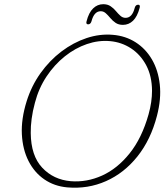

<svg xmlns="http://www.w3.org/2000/svg" viewBox="-20 -879 801 915"><path d="M518 -713Q578.5 -708 626.2 -677.5Q674 -647 704 -595.8Q734 -544.5 741.5 -476.2Q749 -408 728 -327Q698.5 -213 635 -133.5Q571.5 -54 485.2 -15.8Q399 22.5 300.5 14Q239 8.5 191.5 -24Q144 -56.5 116 -111.5Q88 -166.5 84.2 -239Q80.5 -311.5 107 -396.5Q130 -470 173.2 -530.5Q216.5 -591 273 -633.8Q329.5 -676.5 392.5 -697.5Q455.5 -718.5 518 -713ZM317.5 -15.5Q393.5 -9.5 466.2 -42.2Q539 -75 597.5 -147.8Q656 -220.5 688 -334Q696.5 -364.5 700.5 -392.5Q704.5 -420.5 704.5 -446.5Q704 -516.5 676.8 -567.8Q649.5 -619 604.5 -648.5Q559.5 -678 504.5 -683Q450 -688 394.2 -669Q338.5 -650 289 -610.5Q239.5 -571 202 -514.8Q164.5 -458.5 146.5 -389.5Q135.5 -349 130.8 -313Q126 -277 126.5 -245Q127.5 -137 181.2 -79.8Q235 -22.5 317.5 -15.5ZM566 -760.5Q545 -760.5 530.8 -770.2Q516.5 -780 505.8 -793Q495 -806 484.2 -815.8Q473.5 -825.5 460 -825.5Q428.5 -825.5 416 -777.5Q411.5 -763 400 -763Q388.5 -763 392.5 -777.5Q403 -819 423.8 -839Q444.5 -859 472 -859Q493 -859 507.2 -849.2Q521.5 -839.5 532.2 -826.5Q543 -813.5 553.8 -803.8Q564.5 -794 578.5 -794Q610 -794 622 -841.5Q626 -856.5 638.5 -856.5Q649.5 -856.5 645.5 -841.5Q634.5 -800 614 -780.2Q593.5 -760.5 566 -760.5Z"/></svg>

Font: Fraunces 9pt SuperSoft Thin
Style: Italic
Weight: 100
Italic angle: -16°
Version: Version 1.000;[0bf87f6ff]